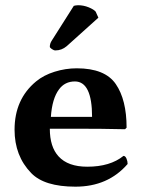

<svg xmlns="http://www.w3.org/2000/svg" viewBox="-20 -698 548 728"><path d="M259.8 -675.8Q265.6 -677.7 275.9 -678.2Q296.9 -678.2 316.4 -670.2Q335.9 -662.1 342.8 -653.8L353 -630.9L232.9 -522.9Q213.9 -506.8 189.9 -506.8Q184.1 -506.8 176.5 -512Q168.9 -517.1 168.9 -521Q168.9 -533.2 176.8 -544.9ZM172.9 -254.9H329.1Q329.1 -388.7 264.2 -389.2Q225.6 -389.2 203.6 -358.9Q177.7 -324.2 172.9 -254.9ZM448.2 -106.9Q455.1 -106.9 459.5 -96.9Q463.9 -86.9 463.9 -76.2Q389.6 9.8 266.1 9.8Q147.9 9.8 98.1 -42Q35.2 -106.9 35.2 -206.1Q35.2 -321.8 116.7 -389.2Q145.5 -413.1 187 -426Q228.5 -439 271 -439Q377.9 -439 418.9 -379.4Q460 -319.8 460 -213.9L454.1 -208Q368.2 -210 268.6 -210H168.9Q168.9 -141.1 202.1 -105Q237.8 -65.9 311 -65.9Q397.5 -65.9 448.2 -106.9Z"/></svg>

Font: Linux Biolinum O
Style: Bold
Weight: 700
Designer: Philipp H. Poll
Foundry: Philipp H. Poll
Version: Version 1.3.2